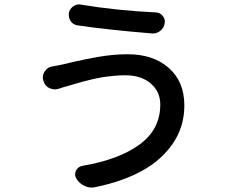

<svg xmlns="http://www.w3.org/2000/svg" viewBox="-20 -803 1040 865"><path d="M702.1 -332Q702.1 -389.6 659.2 -426.8Q616.2 -463.9 543.9 -463.9Q517.6 -463.9 488.8 -460.9Q460 -458 439 -454.6Q418 -451.2 389.6 -444.3Q361.3 -437.5 348.6 -434.1Q335.9 -430.7 310.1 -422.9Q284.2 -415 280.3 -414.1Q264.6 -410.2 245.1 -403.3Q235.4 -400.4 226.6 -400.4Q214.8 -400.4 202.1 -406.2Q181.6 -416 175.8 -438.5L174.8 -441.4Q172.9 -448.2 172.9 -455.1Q172.9 -468.8 181.6 -481.4Q194.3 -501 216.8 -503.9Q235.4 -507.8 257.8 -511.7Q265.6 -513.7 303.7 -522.5Q341.8 -531.2 363.3 -535.6Q384.8 -540 420.9 -546.4Q457 -552.7 490.2 -555.7Q523.4 -558.6 555.7 -558.6Q669.9 -558.6 740.2 -497.1Q810.5 -435.5 810.5 -328.1Q810.5 -231.4 758.3 -155.8Q706.1 -80.1 617.7 -32.2Q529.3 15.6 409.2 40Q400.4 42 392.6 42Q376 42 360.4 34.2Q336.9 23.4 324.2 2Q318.4 -7.8 318.4 -17.6Q318.4 -25.4 322.3 -34.2Q331.1 -51.8 350.6 -55.7Q516.6 -84 609.4 -152.3Q702.1 -220.7 702.1 -332ZM330.1 -688.5Q310.5 -691.4 298.8 -707Q290 -720.7 290 -735.4Q290 -739.3 290 -743.2Q293.9 -762.7 309.6 -774.4Q322.3 -783.2 336.9 -783.2Q340.8 -783.2 344.7 -782.2Q501 -755.9 680.7 -747.1Q700.2 -747.1 712.9 -731.4Q722.7 -719.7 722.7 -705.1Q722.7 -701.2 721.7 -697.3Q718.8 -676.8 702.1 -664.1Q687.5 -652.3 669.9 -652.3Q667 -652.3 665 -652.3Q463.9 -668.9 330.1 -688.5Z"/></svg>

Font: Gen Jyuu Gothic Medium
Style: Regular
Weight: 500
Designer: [Source Han Sans]
Ryoko NISHIZUKA  (kana & ideographs); Paul D. Hunt (Latin, Greek & Cyrillic); Wenlong ZHANG  (bopomofo
Version: Version 1.002.20150607